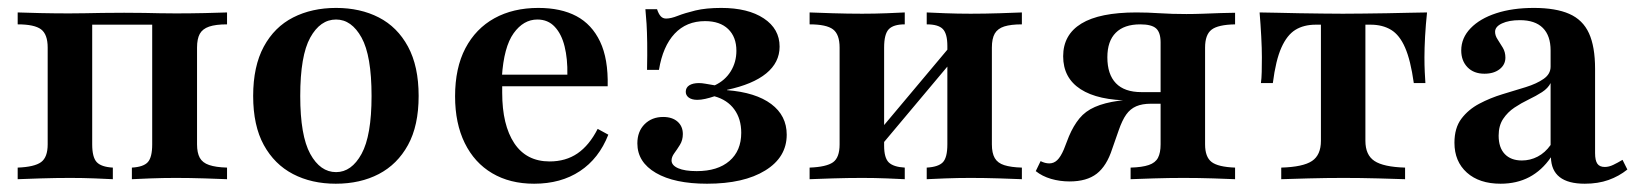

<svg xmlns="http://www.w3.org/2000/svg" viewBox="-20 -448 4095 480"><path d="M24.2 0V-29Q66.1 -30.6 82.7 -42.7Q99.2 -54.8 99.2 -87.1V-329Q99.2 -362.1 82.7 -374.6Q66.1 -387.1 24.2 -387.1V-416.9Q42.7 -416.1 80.2 -415.3Q117.7 -414.5 152.4 -414.5Q173.4 -414.5 192.7 -414.9Q212.1 -415.3 235.5 -415.7Q258.9 -416.1 290.3 -416.1Q321 -416.1 341.1 -415.7Q361.3 -415.3 379 -414.9Q396.8 -414.5 419.4 -414.5Q454.8 -414.5 491.9 -415.3Q529 -416.1 547.6 -416.9V-387.1Q519.4 -387.1 502.8 -381.5Q486.3 -375.8 479.4 -363.3Q472.6 -350.8 472.6 -329V-87.1Q472.6 -66.1 479.4 -53.6Q486.3 -41.1 502.8 -35.5Q519.4 -29.8 547.6 -29V0Q529 -0.8 491.9 -2Q454.8 -3.2 419.4 -3.2Q387.1 -3.2 356 -2Q325 -0.8 309.7 0V-29Q338.7 -30.6 349.6 -42.7Q360.5 -54.8 360.5 -87.1V-390.3L364.5 -386.3H208.1L210.5 -390.3V-87.1Q210.5 -54.8 221.8 -42.7Q233.1 -30.6 262.1 -29V0Q246.8 -0.8 216.9 -2Q187.1 -3.2 155.6 -3.2Q119.4 -3.2 81.5 -2Q43.5 -0.8 24.2 0Z M819.4 11.3Q758.9 11.3 712.5 -12.9Q666.1 -37.1 639.5 -85.5Q612.9 -133.9 612.9 -208.1Q612.9 -282.3 639.5 -331.5Q666.1 -380.6 712.9 -404.4Q759.7 -428.2 820.2 -428.2Q880.6 -428.2 927 -404.4Q973.4 -380.6 1000 -331.5Q1026.6 -282.3 1026.6 -208.1Q1026.6 -133.9 1000 -85.5Q973.4 -37.1 927 -12.9Q880.6 11.3 819.4 11.3ZM820.2 -17.7Q858.9 -17.7 883.9 -63.3Q908.9 -108.9 908.9 -208.1Q908.9 -308.9 883.9 -354Q858.9 -399.2 820.2 -399.2Q780.6 -399.2 755.6 -354Q730.6 -308.9 730.6 -208.1Q730.6 -108.9 755.6 -63.3Q780.6 -17.7 820.2 -17.7Z M1315.3 11.3Q1254.8 11.3 1210.5 -14.9Q1166.1 -41.1 1141.9 -90.3Q1117.7 -139.5 1117.7 -207.3Q1117.7 -278.2 1143.5 -327.4Q1169.4 -376.6 1216.1 -402.4Q1262.9 -428.2 1325.8 -428.2Q1382.3 -428.2 1421 -407.7Q1459.7 -387.1 1480.2 -344Q1500.8 -300.8 1499.2 -232.3H1197.6L1196 -261.3H1398.4Q1399.2 -300.8 1391.5 -331.9Q1383.9 -362.9 1366.9 -381Q1350 -399.2 1323.4 -399.2Q1288.7 -399.2 1264.1 -364.9Q1239.5 -330.6 1234.7 -255.6L1236.3 -252.4Q1235.5 -245.2 1235.5 -236.3Q1235.5 -227.4 1235.5 -216.1Q1235.5 -135.5 1265.7 -89.9Q1296 -44.4 1354 -44.4Q1394.4 -44.4 1423.8 -64.5Q1453.2 -84.7 1474.2 -125.8L1500.8 -111.3Q1477.4 -51.6 1429.8 -20.2Q1382.3 11.3 1315.3 11.3Z M1747.6 11.3Q1666.1 11.3 1619.8 -15.7Q1573.4 -42.7 1573.4 -89.5Q1573.4 -119.4 1591.5 -137.5Q1609.7 -155.6 1637.9 -155.6Q1660.5 -155.6 1673.8 -144Q1687.1 -132.3 1687.1 -112.9Q1687.1 -97.6 1679.8 -85.9Q1672.6 -74.2 1665.7 -64.9Q1658.9 -55.6 1658.9 -46.8Q1658.9 -34.7 1675.4 -27.4Q1691.9 -20.2 1721.8 -20.2Q1774.2 -20.2 1803.6 -45.6Q1833.1 -71 1833.1 -116.1Q1833.1 -150.8 1815.7 -174.6Q1798.4 -198.4 1766.1 -207.3Q1754 -203.2 1743.1 -200.8Q1732.3 -198.4 1723.4 -198.4Q1709.7 -198.4 1702 -204Q1694.4 -209.7 1694.4 -218.5Q1694.4 -229 1703.2 -234.7Q1712.1 -240.3 1727.4 -240.3Q1734.7 -240.3 1743.5 -238.7Q1752.4 -237.1 1766.9 -234.7Q1792.7 -246.8 1806.9 -269.8Q1821 -292.7 1821 -321Q1821 -355.6 1800.4 -375.4Q1779.8 -395.2 1742.7 -395.2Q1696 -395.2 1666.5 -363.7Q1637.1 -332.3 1627.4 -273.4H1597.6Q1598.4 -312.9 1598 -340.7Q1597.6 -368.5 1596.4 -388.3Q1595.2 -408.1 1593.5 -425H1622.6Q1626.6 -412.9 1631.9 -407.3Q1637.1 -401.6 1645.2 -401.6Q1657.3 -401.6 1674.6 -408.5Q1691.9 -415.3 1718.5 -421.8Q1745.2 -428.2 1783.1 -428.2Q1850 -428.2 1889.5 -402Q1929 -375.8 1929 -331.5Q1929 -291.9 1895.6 -264.5Q1862.1 -237.1 1797.6 -223.4V-222.6Q1869.4 -216.9 1908.1 -187.9Q1946.8 -158.9 1946.8 -111.3Q1946.8 -54.8 1893.1 -21.8Q1839.5 11.3 1747.6 11.3Z M2296.8 0V-29Q2325.8 -30.6 2337.1 -42.3Q2348.4 -54 2348.4 -87.1V-333.1Q2348.4 -363.7 2337.1 -375.4Q2325.8 -387.1 2296.8 -387.1V-416.9Q2312.1 -416.1 2343.1 -414.9Q2374.2 -413.7 2406.5 -413.7Q2441.9 -413.7 2479 -414.9Q2516.1 -416.1 2534.7 -416.9V-387.1Q2507.3 -387.1 2490.7 -381.9Q2474.2 -376.6 2466.9 -364.1Q2459.7 -351.6 2459.7 -329V-87.1Q2459.7 -65.3 2466.9 -52.8Q2474.2 -40.3 2490.7 -35.1Q2507.3 -29.8 2534.7 -29V0Q2516.1 -0.8 2479 -2Q2441.9 -3.2 2406.5 -3.2Q2374.2 -3.2 2343.1 -2Q2312.1 -0.8 2296.8 0ZM2004 0V-29Q2046 -30.6 2062.5 -42.3Q2079 -54 2079 -87.1V-329Q2079 -362.1 2062.5 -374.6Q2046 -387.1 2004 -387.1V-416.9Q2023.4 -416.1 2061.3 -414.9Q2099.2 -413.7 2135.5 -413.7Q2166.9 -413.7 2196.8 -414.9Q2226.6 -416.1 2241.9 -416.9V-387.1Q2213.7 -387.1 2202 -375Q2190.3 -362.9 2190.3 -329V-83.9Q2190.3 -53.2 2202 -41.9Q2213.7 -30.6 2241.9 -29V0Q2226.6 -0.8 2196.8 -2Q2166.9 -3.2 2135.5 -3.2Q2099.2 -3.2 2061.3 -2Q2023.4 -0.8 2004 0ZM2179.8 -80.6 2161.3 -100.8 2358.9 -336.3 2377.4 -316.1Z M2806.5 0V-29Q2835.5 -29.8 2852 -35.5Q2868.5 -41.1 2875 -53.6Q2881.5 -66.1 2881.5 -87.1V-341.9Q2881.5 -366.9 2870.2 -377Q2858.9 -387.1 2830.6 -387.1Q2790.3 -387.1 2769.4 -366.1Q2748.4 -345.2 2748.4 -304.8Q2748.4 -262.1 2769.8 -239.9Q2791.1 -217.7 2833.9 -217.7H2918.5V-196.8H2808.1Q2725 -196.8 2681.5 -225Q2637.9 -253.2 2637.9 -307.3Q2637.9 -361.3 2683.5 -389.1Q2729 -416.9 2821 -416.9Q2849.2 -416.9 2879.4 -414.9Q2909.7 -412.9 2946 -412.9Q2965.3 -412.9 2987.5 -413.7Q3009.7 -414.5 3031 -415.3Q3052.4 -416.1 3067.7 -416.1V-387.1Q3025 -386.3 3008.9 -373.8Q2992.7 -361.3 2992.7 -329V-87.1Q2992.7 -55.6 3008.9 -43.1Q3025 -30.6 3067.7 -29V0Q3050 -0.8 3013.3 -2Q2976.6 -3.2 2938.7 -3.2Q2902.4 -3.2 2864.1 -2Q2825.8 -0.8 2806.5 0ZM2654 5.6Q2629.8 5.6 2607.7 -0.8Q2585.5 -7.3 2569.4 -20.2L2581.5 -45.2Q2592.7 -39.5 2603.2 -39.5Q2614.5 -39.5 2623 -47.6Q2631.5 -55.6 2639.5 -74.2L2652.4 -107.3Q2663.7 -133.9 2678.6 -152Q2693.5 -170.2 2717.3 -180.6Q2741.1 -191.1 2776.2 -196Q2811.3 -200.8 2863.7 -200.8H2915.3V-188.7H2857.3Q2835.5 -188.7 2820.6 -182.3Q2805.6 -175.8 2795.6 -161.7Q2785.5 -147.6 2776.6 -121.8L2760.5 -75.8Q2746.8 -33.1 2721.8 -13.7Q2696.8 5.6 2654 5.6Z M3183.1 0V-29Q3237.9 -30.6 3260.1 -45.6Q3282.3 -60.5 3282.3 -96V-386.3H3269.4Q3239.5 -386.3 3218.5 -373.4Q3197.6 -360.5 3183.5 -329Q3169.4 -297.6 3162.1 -240.3H3132.3Q3133.9 -251.6 3134.3 -268.1Q3134.7 -284.7 3134.7 -304.8Q3134.7 -326.6 3133.1 -356.9Q3131.5 -387.1 3129 -416.9Q3147.6 -416.9 3173.4 -416.1Q3199.2 -415.3 3228.6 -414.9Q3258.1 -414.5 3286.3 -414.1Q3314.5 -413.7 3337.1 -413.7Q3360.5 -413.7 3389.1 -414.1Q3417.7 -414.5 3447.2 -414.9Q3476.6 -415.3 3502.8 -416.1Q3529 -416.9 3547.6 -416.9Q3544.4 -387.1 3542.7 -356.9Q3541.1 -326.6 3541.1 -304.8Q3541.1 -284.7 3541.9 -268.1Q3542.7 -251.6 3543.5 -240.3H3514.5Q3506.5 -297.6 3492.7 -329Q3479 -360.5 3457.7 -373.4Q3436.3 -386.3 3406.5 -386.3H3393.5V-96Q3393.5 -60.5 3416.1 -45.6Q3438.7 -30.6 3492.7 -29V0Q3469.4 -0.8 3425.4 -2Q3381.5 -3.2 3338.7 -3.2Q3295.2 -3.2 3251.2 -2Q3207.3 -0.8 3183.1 0Z M3731.5 11.3Q3678.2 11.3 3647.2 -16.5Q3616.1 -44.4 3616.1 -91.1Q3616.1 -128.2 3633.5 -151.2Q3650.8 -174.2 3678.2 -188.7Q3705.6 -203.2 3736.3 -212.5Q3766.9 -221.8 3794.4 -230.2Q3821.8 -238.7 3839.1 -250.8Q3856.5 -262.9 3856.5 -281.5V-321.8Q3856.5 -358.9 3837.1 -378.2Q3817.7 -397.6 3779.8 -397.6Q3752.4 -397.6 3735.1 -389.5Q3717.7 -381.5 3717.7 -368.5Q3717.7 -358.9 3724.2 -349.2Q3730.6 -339.5 3737.1 -328.6Q3743.5 -317.7 3743.5 -304Q3743.5 -286.3 3729 -275Q3714.5 -263.7 3691.1 -263.7Q3664.5 -263.7 3648.8 -279.8Q3633.1 -296 3633.1 -321.8Q3633.1 -353.2 3656.5 -377.4Q3679.8 -401.6 3720.6 -414.9Q3761.3 -428.2 3814.5 -428.2Q3869.4 -428.2 3903.2 -413.3Q3937.1 -398.4 3952.4 -364.9Q3967.7 -331.5 3967.7 -275.8V-65.3Q3967.7 -46.8 3973.4 -38.7Q3979 -30.6 3991.9 -30.6Q4002.4 -30.6 4013.3 -35.9Q4024.2 -41.1 4036.3 -48.4L4048.4 -24.2Q4027.4 -7.3 4001.2 2Q3975 11.3 3941.9 11.3Q3858.9 11.3 3857.3 -54.8Q3834.7 -21.8 3803.2 -5.2Q3771.8 11.3 3731.5 11.3ZM3784.7 -46.8Q3805.6 -46.8 3824.2 -56.5Q3842.7 -66.1 3856.5 -85.5V-240.3Q3850 -227.4 3835.1 -217.7Q3820.2 -208.1 3801.6 -199.2Q3783.1 -190.3 3766.1 -179Q3749.2 -167.7 3737.9 -150.8Q3726.6 -133.9 3726.6 -108.9Q3726.6 -79 3741.9 -62.9Q3757.3 -46.8 3784.7 -46.8Z"/></svg>

Font: Playfair
Style: Bold
Weight: 700
Designer: Claus Eggers Sørensen
Foundry: Claus Eggers Sørensen
Version: Version 2.001;gftools[0.9.30]